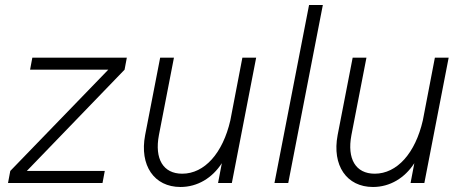

<svg xmlns="http://www.w3.org/2000/svg" viewBox="-20 -730 1845 766"><path d="M12 0H389L398 -48H87L477 -452L486 -500H109L100 -452H412L21 -48Z M700 16C768 16 827 -20 865 -79L850 0H905L1002 -500H947L899 -250C869 -119 796 -37 707 -37C631 -37 596 -96 614 -191L674 -500H619L559 -191C536 -70 595 16 700 16Z M1075 0H1130L1268 -710H1213Z M1468 16C1536 16 1595 -20 1633 -79L1618 0H1673L1770 -500H1715L1667 -250C1637 -119 1564 -37 1475 -37C1399 -37 1364 -96 1382 -191L1442 -500H1387L1327 -191C1304 -70 1363 16 1468 16Z"/></svg>

Font: Uncut Sans Light Italic
Style: Regular
Weight: 300
Italic angle: -11°
Designer: Kasper Nordkvist
Foundry: UNCUT.wtf
Version: Version 1.304;Glyphs 3.2 (3246)